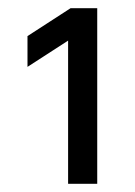

<svg xmlns="http://www.w3.org/2000/svg" viewBox="-20 -935 329 468"><path d="M146 -836 47 -772V-847L152 -915H217V-487H146Z"/></svg>

Font: Application
Style: Regular
Weight: 400
Designer: Wei Huang
Foundry: Wei Huang
Version: Version 0.012